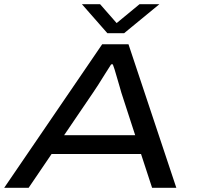

<svg xmlns="http://www.w3.org/2000/svg" viewBox="-34 -899 941 919"><path d="M-14 0 455 -687H581L810 0H694L641 -162H213L103 0ZM273 -252H613L547 -455Q544 -467 538 -486.5Q532 -506 526 -527.5Q520 -549 514.5 -566.5Q509 -584 506 -591H498Q484 -570 467.5 -543Q451 -516 435.5 -492Q420 -468 411 -455ZM729 -879 560 -740H480L358 -879H445L544 -766H497L634 -879Z"/></svg>

Font: Archivo Expanded
Style: Italic
Weight: 400
Width: 7
Italic angle: -10°
Designer: Hector Gatti
Foundry: Omnibus-Type
Version: Version 2.001